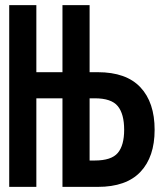

<svg xmlns="http://www.w3.org/2000/svg" viewBox="-20 -730 640 750"><path d="M16 0V-710H122V-448H224V-710H330V-448H362Q473 -448 528.5 -389Q584 -330 584 -223Q584 -117 528.5 -58.5Q473 0 362 0H224V-346H122V0ZM330 -103H350Q415 -103 440 -132.5Q465 -162 465 -223Q465 -285 440 -315.5Q415 -346 350 -346H330Z"/></svg>

Font: Geist Mono SemiBold
Style: Regular
Weight: 600
Monospace: yes
Designer: Basement.studio, Andrés Briganti, Mateo Zaragoza
Foundry: Basement.studio, Vercel, Andrés Briganti, Guido Ferreyra, Mateo Zaragoza
Version: Version 1.500; ttfautohint (v1.8.4.7-5d5b)